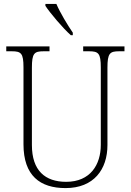

<svg xmlns="http://www.w3.org/2000/svg" viewBox="-20 -951 670 981"><path d="M342 -771H352V-784C326 -822 287 -886 268 -931H212V-921C235 -886 301 -807 342 -771ZM315 10C459 10 529 -85 529 -210V-605C529 -679 541 -689 589 -689H616V-714H405V-689H435C483 -689 495 -679 495 -606V-211C495 -110 442 -22 318 -22C211 -22 143 -79 143 -210V-605C143 -679 155 -689 203 -689H233V-714H12V-689H40C88 -689 100 -679 100 -607V-214C100 -53 185 10 315 10Z"/></svg>

Font: Noto Serif Hebrew SemiCondensed ExtraLight
Style: Regular
Weight: 200
Width: 4
Designer: Monotype Design Team
Foundry: Monotype Imaging Inc.
Version: Version 2.004